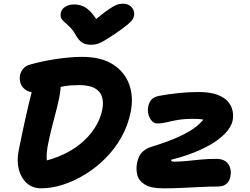

<svg xmlns="http://www.w3.org/2000/svg" viewBox="-20 -1020 1366 1050"><path d="M206.2 9.8Q156.8 9.8 125.3 -19.5Q93.8 -48.8 82.5 -95.5Q71.2 -142.2 81.8 -194.6Q100 -286.8 118.6 -370.3Q137.2 -453.8 159.4 -541.2Q167.6 -572.6 186.8 -585.8Q206 -599 245.8 -599Q276.8 -599 295.4 -579.4Q314 -559.8 310.8 -530.2Q304.8 -482.2 291.3 -430Q277.8 -377.8 263.6 -323.3Q249.4 -268.8 239.4 -213.6Q234.4 -182 235.1 -156.4Q235.8 -130.8 246.4 -102L147.4 -126.2Q231 -136 298.9 -163.4Q366.8 -190.8 416.7 -231Q466.6 -271.2 497.6 -319.4Q528.6 -367.6 539 -418.4Q547.2 -459.4 538 -490Q528.8 -520.6 498.3 -537.6Q467.8 -554.6 412.2 -554.6Q365.8 -554.6 331.1 -548.6Q296.4 -542.6 269.7 -534Q243 -525.4 221.1 -519.4Q199.2 -513.4 178.4 -513.4Q143.6 -513.4 122.2 -527.2Q100.8 -541 93 -563.1Q85.2 -585.2 89.4 -609.2Q93 -626.8 106.6 -643.6Q120.2 -660.4 144 -666.8Q171.2 -674.6 205 -682.1Q238.8 -689.6 276.4 -695.6Q314 -701.6 353.1 -705.3Q392.2 -709 429.2 -709Q533 -709 597.3 -668Q661.6 -627 686.3 -559.2Q711 -491.4 695 -408.8Q680 -333.2 643.4 -268.7Q606.8 -204.2 555.4 -153Q504 -101.8 444.4 -65.5Q384.8 -29.2 323.4 -9.7Q262 9.8 206.2 9.8ZM874.2 10Q806.2 10 772.8 -10.3Q739.4 -30.6 731 -62.5Q722.6 -94.4 729.8 -130.4Q738.4 -171 759.7 -190.1Q781 -209.2 806.8 -216.8Q903 -246.2 964.2 -275.1Q1025.4 -304 1059.8 -333.2Q1094.2 -362.4 1111 -393.4L1138 -343.2Q1125.6 -353.2 1114 -358.9Q1102.4 -364.6 1084.7 -367.3Q1067 -370 1037 -370Q985.6 -370 951.2 -363.9Q916.8 -357.8 891.1 -351.3Q865.4 -344.8 840.6 -344.8Q823.4 -344.8 810.8 -358.2Q798.2 -371.6 792.1 -393.3Q786 -415 791 -438.4Q795.6 -461 808.1 -475.1Q820.6 -489.2 849.2 -495.6Q902 -505.6 958.3 -511.2Q1014.6 -516.8 1066 -516.8Q1127.8 -516.8 1167.1 -502.4Q1206.4 -488 1226.4 -464.7Q1246.4 -441.4 1251.9 -413.7Q1257.4 -386 1251.8 -359.2Q1247.4 -335.6 1224.8 -306.1Q1202.2 -276.6 1157.6 -245.8Q1113 -215 1042.2 -186.5Q971.4 -158 869.2 -134.8L918.4 -162.8Q913.4 -149 916.1 -142.5Q918.8 -136 929.2 -136Q965.8 -136 1002.7 -139.8Q1039.6 -143.6 1078.7 -147.4Q1117.8 -151.2 1162.8 -151.2Q1209.2 -151.2 1228.5 -122.7Q1247.8 -94.2 1240 -54Q1235.6 -29.8 1218.6 -14.9Q1201.6 0 1170.8 0Q1131.2 0 1080.1 2.5Q1029 5 975 7.5Q921 10 874.2 10ZM654.2 -999.6Q672.4 -999.6 686.5 -991.2Q700.6 -982.8 708 -968.8Q715.4 -954.8 713.6 -937.2Q712.4 -926.4 705.9 -915.2Q699.4 -904 677.5 -885.5Q655.6 -867 608 -834.2Q575 -812.6 553.6 -799.5Q532.2 -786.4 515.2 -780.8Q498.2 -775.2 478.4 -775.2Q447.6 -775.2 429.3 -787.2Q411 -799.2 397 -823.8Q380.8 -853.2 364.5 -869.6Q348.2 -886 335 -897Q321.8 -908 315.3 -919.3Q308.8 -930.6 312.6 -949.4Q316.8 -971 337.1 -983.3Q357.4 -995.6 383.2 -995.6Q412.4 -995.6 434.9 -985.8Q457.4 -976 479.3 -951.3Q501.2 -926.6 527.6 -882L466.6 -883.4Q517.2 -926.4 548.7 -950.1Q580.2 -973.8 599.3 -984.5Q618.4 -995.2 630.6 -997.4Q642.8 -999.6 654.2 -999.6Z"/></svg>

Font: Shantell Sans Light
Style: Italic
Weight: 300
Italic angle: -11°
Designer: Stephen Nixon, Anya Danilova, Shantell Martin
Foundry: Arrow Type
Version: Version 1.008;[ac192a2d6]